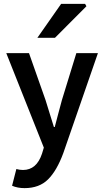

<svg xmlns="http://www.w3.org/2000/svg" viewBox="-20 -764 535 986"><path d="M106 202.1Q70.3 202.1 42 189.9L64 104Q80.6 108.9 98.1 108.9Q168 108.9 195.8 24.9L205.1 -5.9L12.2 -491.2H128.9L213.9 -250Q220.7 -229 234.9 -182.1Q249 -135.3 256.8 -111.8H261.2Q266.6 -131.3 278.8 -178.7Q291 -226.1 297.9 -250L372.1 -491.2H482.9L305.2 22Q272 112.3 226.8 157.2Q181.6 202.1 106 202.1ZM171.9 -569.8 293.9 -744.1H417L423.8 -731.9L262.2 -569.8Z"/></svg>

Font: Source Sans 3 Semibold
Style: Regular
Weight: 600
Designer: Paul D. Hunt
Foundry: Adobe
Version: Version 3.052;hotconv 1.1.0;makeotfexe 2.6.0